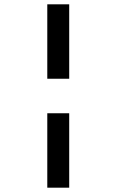

<svg xmlns="http://www.w3.org/2000/svg" viewBox="-20 -720 540 890"><path d="M199.2 -355V-700H300.8V-355ZM199.2 150V-195H300.8V150Z"/></svg>

Font: Funnel Display
Style: Bold
Weight: 700
Designer: NORD ID, Kristian Moeller
Foundry: Dicotype
Version: Version 1.000